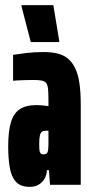

<svg xmlns="http://www.w3.org/2000/svg" viewBox="-20 -721 359 749"><path d="M97 8Q60 8 42 -12Q24 -32 18 -67.5Q12 -103 12 -150Q12 -208 22.5 -243.5Q33 -279 57 -295Q81 -311 122 -311Q129 -311 136 -310.5Q143 -310 149.5 -309.5Q156 -309 161 -308Q166 -307 169 -307V-332Q169 -358 167.5 -373.5Q166 -389 160.5 -396.5Q155 -404 143.5 -406.5Q132 -409 111 -409Q94 -409 78.5 -408.5Q63 -408 51 -407.5Q39 -407 31 -406V-507Q49 -510 81 -514Q113 -518 150 -518Q181 -518 205 -512Q229 -506 246 -491.5Q263 -477 274 -453.5Q285 -430 290 -395.5Q295 -361 295 -314V0H175L171 -57H163Q162 -37 153 -22.5Q144 -8 129.5 0Q115 8 97 8ZM149 -119Q155 -119 159 -120.5Q163 -122 165 -126.5Q167 -131 168 -138Q169 -146 169 -157Q169 -168 169 -184V-211H159Q149 -211 143.5 -207Q138 -203 135.5 -192Q133 -181 133 -160Q133 -148 133.5 -138.5Q134 -129 137.5 -124Q141 -119 149 -119ZM100 -557 64 -696V-701H188L211 -562V-557Z"/></svg>

Font: Saira UltraCondensed Black
Style: Regular
Weight: 900
Width: 1
Designer: Hector Gatti with collaboration of the Omnibus-Type team
Foundry: Omnibus-Type
Version: Version 1.101